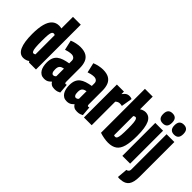

<svg xmlns="http://www.w3.org/2000/svg" viewBox="-65 -1398 2242 2242"><g transform="rotate(45 1056.0 -276.5)"><path d="M225.4 0 215.8 -15.2Q202.4 -3.8 181.6 3.1Q160.8 10 139.6 10Q78 10 47 -58.4Q16 -126.8 16 -262Q16 -360 33.3 -424.8Q50.6 -489.6 85.4 -521.8Q120.2 -554 172 -554Q181.2 -554 192.2 -552.5Q203.2 -551 212 -548.4V-740H341.2V0ZM212 -121V-438Q205.4 -442.6 201.3 -443.6Q197.2 -444.6 192.4 -444.6Q176.8 -444.6 168.1 -431Q159.4 -417.4 156 -382.5Q152.6 -347.6 152.6 -282Q152.6 -218.4 156 -181.1Q159.4 -143.8 167.1 -127.9Q174.8 -112 186.8 -112Q191.8 -112 196 -113.1Q200.2 -114.2 204.3 -116.4Q208.4 -118.6 212 -121Z M371.8 -146.6Q371.8 -192.4 384.7 -223.5Q397.6 -254.6 422.7 -274.3Q447.8 -294 483.7 -305.8Q519.6 -317.6 565 -325.2V-368.8Q565 -394.2 548.7 -407.5Q532.4 -420.8 509.2 -420.8Q500 -420.8 487.4 -419.6Q474.8 -418.4 457.9 -414.5Q441 -410.6 417.8 -402.8L389.8 -525.4Q420.2 -538.6 457.4 -546.3Q494.6 -554 522.8 -554Q585.6 -554 622.6 -532.4Q659.6 -510.8 675.8 -470.4Q692 -430 692 -372.4V-151.8Q692 -135.2 695.8 -129.8Q699.6 -124.4 704.4 -124.4Q708.6 -124.4 713.5 -125.2Q718.4 -126 722.2 -128.2L732 -10.2Q717.6 -2 699.7 4Q681.8 10 655.2 10Q623 10 603.7 -1Q584.4 -12 574 -32Q561 -18.6 547.8 -9.1Q534.6 0.4 519.3 5.2Q504 10 482 10Q452.6 10 431.6 -2.9Q410.6 -15.8 397.2 -37.5Q383.8 -59.2 377.8 -87.5Q371.8 -115.8 371.8 -146.6ZM497.8 -160.4Q497.8 -125.2 507.1 -109.8Q516.4 -94.4 530.6 -94.4Q538 -94.4 544.4 -96.7Q550.8 -99 556.2 -103.5Q561.6 -108 565 -113V-238.6Q551 -235.8 539 -231.5Q527 -227.2 517.4 -218.8Q507.8 -210.4 502.8 -196.6Q497.8 -182.8 497.8 -160.4Z M744.8 -146.6Q744.8 -192.4 757.7 -223.5Q770.6 -254.6 795.7 -274.3Q820.8 -294 856.7 -305.8Q892.6 -317.6 938 -325.2V-368.8Q938 -394.2 921.7 -407.5Q905.4 -420.8 882.2 -420.8Q873 -420.8 860.4 -419.6Q847.8 -418.4 830.9 -414.5Q814 -410.6 790.8 -402.8L762.8 -525.4Q793.2 -538.6 830.4 -546.3Q867.6 -554 895.8 -554Q958.6 -554 995.6 -532.4Q1032.6 -510.8 1048.8 -470.4Q1065 -430 1065 -372.4V-151.8Q1065 -135.2 1068.8 -129.8Q1072.6 -124.4 1077.4 -124.4Q1081.6 -124.4 1086.5 -125.2Q1091.4 -126 1095.2 -128.2L1105 -10.2Q1090.6 -2 1072.7 4Q1054.8 10 1028.2 10Q996 10 976.7 -1Q957.4 -12 947 -32Q934 -18.6 920.8 -9.1Q907.6 0.4 892.3 5.2Q877 10 855 10Q825.6 10 804.6 -2.9Q783.6 -15.8 770.2 -37.5Q756.8 -59.2 750.8 -87.5Q744.8 -115.8 744.8 -146.6ZM870.8 -160.4Q870.8 -125.2 880.1 -109.8Q889.4 -94.4 903.6 -94.4Q911 -94.4 917.4 -96.7Q923.8 -99 929.2 -103.5Q934.6 -108 938 -113V-238.6Q924 -235.8 912 -231.5Q900 -227.2 890.4 -218.8Q880.8 -210.4 875.8 -196.6Q870.8 -182.8 870.8 -160.4Z M1250.1 -544V-502.6Q1263.6 -520.5 1275.6 -531.8Q1287.5 -543 1301.6 -548.5Q1315.7 -554 1333.8 -554Q1342 -554 1351.8 -552.5Q1361.6 -551 1374.4 -545.6L1351.2 -408.2Q1341.2 -411.2 1331.5 -412Q1321.8 -412.8 1315.6 -412.8Q1301.3 -412.8 1288.7 -407.8Q1276 -402.8 1261.3 -389.5V0H1133.5V-544Z M1400.5 -14.5V-740H1529V-530.5Q1542.4 -540.6 1562.3 -547.3Q1582.1 -554 1598.4 -554Q1664.3 -554 1695 -489.2Q1725.6 -424.3 1725.6 -288.6Q1725.6 -179.7 1707.6 -113.9Q1689.6 -48.1 1648.7 -19.1Q1607.8 10 1539.2 10Q1508.4 10 1470.9 3.3Q1433.3 -3.3 1400.5 -14.5ZM1529 -101.8Q1536.2 -99.9 1540.5 -98.6Q1544.8 -97.3 1548.9 -97.3Q1565.2 -97.3 1573.8 -111.8Q1582.3 -126.3 1585.9 -164.7Q1589.4 -203 1589.4 -273.9Q1589.4 -332.9 1586 -366.7Q1582.6 -400.6 1575.1 -415.1Q1567.6 -429.6 1555.6 -429.6Q1550.9 -429.6 1546.9 -428.6Q1542.8 -427.7 1538.6 -425.3Q1534.3 -422.9 1529 -418.8Z M1832.1 -601.4Q1796.2 -601.4 1777.4 -621.4Q1758.6 -641.4 1758.6 -683.5Q1758.6 -726.3 1777.4 -746.3Q1796.2 -766.3 1832.1 -766.3Q1868.3 -766.3 1886.6 -746.3Q1904.9 -726.3 1904.9 -683.5Q1904.9 -641.4 1887 -621.4Q1869 -601.4 1832.1 -601.4ZM1767.5 0V-544H1896V0Z M2082.5 -544V29.3Q2082.5 120.8 2051.8 164Q2021 207.1 1952.4 211.3Q1941.5 213.1 1929.3 212.9Q1917.2 212.7 1905.6 211.1L1916.6 82.1Q1920.9 81.9 1924.8 80.7Q1928.8 79.5 1930.7 78.3Q1941.4 73.2 1947.7 63.8Q1954 54.5 1954 36.8V-544ZM2018.6 -601.4Q1982.7 -601.4 1963.9 -621.4Q1945.1 -641.4 1945.1 -683.5Q1945.1 -726.3 1963.9 -746.3Q1982.7 -766.3 2018.6 -766.3Q2054.5 -766.3 2073 -746.3Q2091.4 -726.3 2091.4 -683.5Q2091.4 -641.4 2073.3 -621.4Q2055.2 -601.4 2018.6 -601.4Z"/></g></svg>

Font: Georama ExtraCondensed Thin
Style: Regular
Weight: 100
Width: 2
Designer: Jean-Baptiste Levee
Foundry: Production Type
Version: Version 1.001